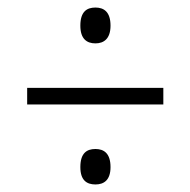

<svg xmlns="http://www.w3.org/2000/svg" viewBox="-20 -613 505 509"><path d="M233 -498C255 -498 273 -510 273 -545C273 -582 255 -593 233 -593C210 -593 193 -582 193 -545C193 -510 210 -498 233 -498ZM52 -336H413V-380H52ZM233 -124C255 -124 273 -135 273 -170C273 -207 255 -218 233 -218C210 -218 193 -207 193 -170C193 -135 210 -124 233 -124Z"/></svg>

Font: Noto Serif Georgian Condensed Light
Style: Regular
Weight: 300
Width: 3
Designer: Monotype Design Team, Akaki Razmadze
Foundry: Google LLC
Version: Version 2.003